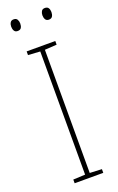

<svg xmlns="http://www.w3.org/2000/svg" viewBox="-170 -933 600 977"><g transform="rotate(-20 130.0 -445.0)"><path d="M208 0H53V-20L118 -23V-690L53 -694V-714H208V-694L143 -690V-23L208 -20ZM22 -859Q22 -871 27.5 -880.5Q33 -890 46 -890Q60 -890 65.5 -880.5Q71 -871 71 -859Q71 -845 65.5 -836Q60 -827 46 -827Q33 -827 27.5 -836.5Q22 -846 22 -859ZM191 -859Q191 -871 196.5 -880.5Q202 -890 215 -890Q229 -890 234.5 -881Q240 -872 240 -859Q240 -846 234.5 -836.5Q229 -827 215 -827Q202 -827 196.5 -836.5Q191 -846 191 -859Z"/></g></svg>

Font: Noto Sans Kannada SemiCondensed Thin
Style: Regular
Weight: 100
Width: 4
Designer: Jelle Bosma - Monotype Design Team
Foundry: Monotype Imaging Inc.
Version: Version 2.005; ttfautohint (v1.8.4.7-5d5b)